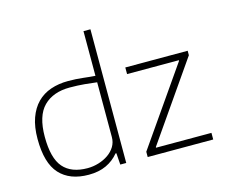

<svg xmlns="http://www.w3.org/2000/svg" viewBox="-112 -959 1313 1121"><g transform="rotate(-15 544.5 -399.0)"><path d="M651 -33 973 -496V-500H660V-540H1037V-513L712 -45V-41H1047V-1H651ZM293 10Q179 10 118 -56.5Q57 -123 57 -269Q57 -342 76 -395Q95 -448 129 -482.5Q163 -517 211 -533.5Q259 -550 316 -550Q364 -550 406 -545Q448 -540 479 -538V-808H521V0H485L480 -70H475Q444 -32 399 -11Q354 10 293 10ZM296 -29Q330 -29 363 -39Q396 -49 422 -67Q448 -85 463.5 -110.5Q479 -136 479 -168V-499Q449 -503 406.5 -507Q364 -511 316 -511Q215 -511 158 -454Q101 -397 101 -270Q101 -141 149.5 -85Q198 -29 296 -29Z"/></g></svg>

Font: Encode Sans Wide
Style: Thin
Weight: 100
Designer: Pablo Impallari, Andres Torresi
Foundry: Pablo Impallari, Andres Torresi
Version: Version 1.000; ttfautohint (v1.00) -l 8 -r 50 -G 200 -x 14 -